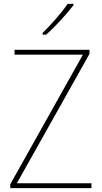

<svg xmlns="http://www.w3.org/2000/svg" viewBox="-20 -971 525 991"><path d="M359 -944V-951H329C298 -905 245 -845 200 -801V-792H218C266 -834 324 -898 359 -944ZM452 0V-25H67L442 -693V-714H55V-689H408L33 -20V0Z"/></svg>

Font: Noto Sans Thai Looped SemiCondensed Thin
Style: Regular
Weight: 100
Width: 4
Designer: Sasikarn Vongin, Ben Mitchell
Foundry: The Fontpad Ltd
Version: Version 1.001